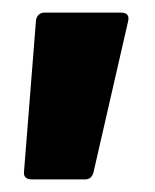

<svg xmlns="http://www.w3.org/2000/svg" viewBox="-20 -179 245 304"><path d="M30 105H115C122 105 126 101 128 94L183 -146C185 -155 180 -159 172 -159H50C43 -159 38 -154 37 -147L18 93C17 101 22 105 30 105Z"/></svg>

Font: Barlow Condensed ExtraBold
Style: Regular
Weight: 800
Width: 3
Designer: Jeremy Tribby
Foundry: Tribby Type
Version: Version 1.422;hotconv 1.0.109;makeotfexe 2.5.65596